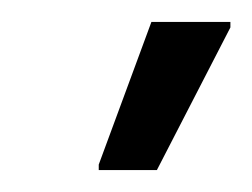

<svg xmlns="http://www.w3.org/2000/svg" viewBox="-20 -731 230 175"><path d="M70 -576V-581L118 -711H190V-706L123 -576Z"/></svg>

Font: Saira UltraCondensed Medium
Style: Italic
Weight: 500
Width: 1
Italic angle: -12°
Designer: Hector Gatti with collaboration of the Omnibus-Type team
Foundry: Omnibus-Type
Version: Version 1.101